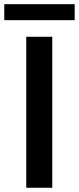

<svg xmlns="http://www.w3.org/2000/svg" viewBox="-43 -884 372 904"><path d="M203.1 -710.9V0H80.6V-710.9ZM308.6 -864.3V-789.1H-22.9V-864.3Z"/></svg>

Font: Vazirmatn UI FD Medium
Style: Regular
Weight: 500
Designer: Saber Rastikerdar
Foundry: Saber Rastikerdar
Version: Version 33.003